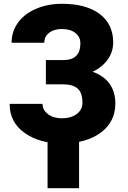

<svg xmlns="http://www.w3.org/2000/svg" viewBox="-20 -740 669 1003"><path d="M399.9 -513.7Q399.9 -547.4 373.8 -567.9Q347.7 -588.4 303.2 -588.4Q261.7 -588.4 236.6 -568.6Q211.4 -548.8 211.4 -516.6H40.5Q40.5 -575.2 74 -621.6Q107.4 -668 168.5 -694.1Q229.5 -720.2 303.2 -720.2Q430.2 -720.2 500.7 -667Q571.3 -613.8 571.3 -518.1Q571.3 -469.2 542.7 -429Q514.2 -388.7 463.9 -365.2Q521.5 -344.7 552 -303Q582.5 -261.2 582.5 -199.2Q582.5 -103.5 506.3 -47.1Q430.2 9.3 303.2 9.3Q185.5 9.3 107.9 -46.1Q30.3 -101.6 30.3 -197.3H202.1Q202.1 -165.5 230.5 -143.8Q258.8 -122.1 303.2 -122.1Q351.1 -122.1 380.9 -144.5Q410.6 -167 410.6 -203.1Q410.6 -255.9 385.3 -277.6Q359.9 -299.3 311 -299.3H219.7V-426.3H316.9Q399.9 -428.7 399.9 -513.7ZM393.1 243.2H228.5V-39.6H393.1Z"/></svg>

Font: Roboto Black
Style: Regular
Weight: 900
Designer: Google
Version: Version 2.134; 2016